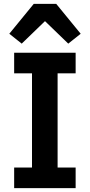

<svg xmlns="http://www.w3.org/2000/svg" viewBox="-20 -970 463 990"><path d="M53 0V-106H145V-592H53V-698H370V-592H277V-106H370V0ZM270 -950 396 -796 332 -745 212 -861 92 -745 28 -796 154 -950Z"/></svg>

Font: IBM Plex Arabic SemiBold
Style: Regular
Weight: 600
Designer: Mike Abbink, Paul van der Laan, Pieter van Rosmalen, Wael Morcos, Khajak Apelian
Foundry: Bold Monday
Version: Version 1.0